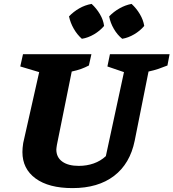

<svg xmlns="http://www.w3.org/2000/svg" viewBox="-20 -952 890 985"><path d="M352 13Q230 13 162.5 -36.5Q95 -86 95 -172Q95 -182 96 -193.5Q97 -205 99 -218L181 -582L84 -611L98 -674H449L436 -616Q417 -606 396.5 -598.5Q376 -591 348 -585L272 -209Q271 -201 270 -195.5Q269 -190 269 -185Q269 -145 299.5 -123Q330 -101 384 -101Q425 -101 460.5 -113.5Q496 -126 523 -151L616 -582L531 -611L544 -674H850L839 -616Q817 -607 793.5 -599Q770 -591 742 -585L671 -230Q647 -112 565 -49.5Q483 13 352 13ZM450 -932Q475 -909 492.5 -879.5Q510 -850 514 -819Q493 -794 462.5 -776Q432 -758 400 -753Q376 -774 358.5 -804.5Q341 -835 334 -868Q357 -892 386.5 -909Q416 -926 450 -932ZM655 -932Q680 -909 697.5 -879.5Q715 -850 720 -819Q699 -794 668.5 -776Q638 -758 607 -753Q582 -773 564 -804Q546 -835 540 -868Q563 -892 593 -909Q623 -926 655 -932Z"/></svg>

Font: Piazzolla Thin Black
Style: Italic
Weight: 900
Italic angle: -11.3°
Version: Version 2.005